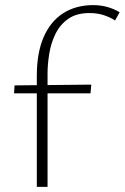

<svg xmlns="http://www.w3.org/2000/svg" viewBox="-20 -731 488 751"><path d="M124 0V-434Q124 -525 151 -586.5Q178 -648 227.5 -679.5Q277 -711 345 -711Q374 -711 400.5 -703.5Q427 -696 448 -683L430 -651Q410 -664 385 -672Q360 -680 330 -680Q279 -680 246.5 -657Q214 -634 196.5 -597.5Q179 -561 172.5 -520Q166 -479 166 -443V0ZM35 -366 37 -397 337 -400 334 -366Z"/></svg>

Font: Ysabeau Infant ExtraLight
Style: Regular
Weight: 250
Designer: Christian Thalmann (Catharsis Fonts)
Version: Version 2.001;gftools[0.9.30]; featfreeze: ss01,ss02,lnum